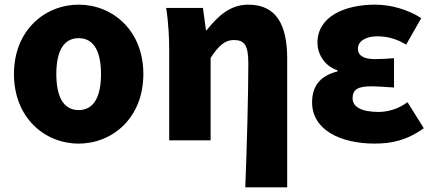

<svg xmlns="http://www.w3.org/2000/svg" viewBox="-20 -603 1864 825"><path d="M318 14C463 14 596 -96 596 -285C596 -473 463 -583 318 -583C173 -583 40 -473 40 -285C40 -96 173 14 318 14ZM318 -130C251 -130 222 -190 222 -285C222 -379 251 -439 318 -439C385 -439 414 -379 414 -285C414 -190 385 -130 318 -130Z M1034 202H1214V-352C1214 -494 1169 -583 1047 -583C969 -583 916 -534 868 -473H865L852 -569H694C704 -506 707 -437 707 -392V0H885V-354C918 -405 946 -431 984 -431C1031 -431 1047 -409 1047 -330C1047 -203 1041 25 1034 202Z M1590 14C1661 14 1727 1 1801 -52L1731 -164C1689 -132 1640 -122 1608 -122C1534 -122 1495 -143 1495 -181C1495 -219 1519 -232 1574 -232C1605 -232 1640 -229 1673 -227V-353C1647 -351 1616 -349 1592 -349C1544 -349 1518 -363 1518 -394C1518 -426 1551 -447 1602 -447C1644 -447 1688 -435 1725 -411L1790 -525C1733 -562 1660 -583 1592 -583C1462 -583 1344 -533 1344 -419C1344 -374 1372 -320 1430 -301V-296C1362 -279 1321 -239 1321 -163C1321 -45 1443 14 1590 14Z"/></svg>

Font: Noto Sans JP Black
Style: Regular
Weight: 900
Designer: Ryoko NISHIZUKA 西塚涼子 (kana, bopomofo & ideographs); Paul D. Hunt (Latin, Greek & Cyrillic); Sandoll Communications 산돌커뮤니
Foundry: Adobe
Version: Version 2.002;hotconv 1.0.116;makeotfexe 2.5.65601